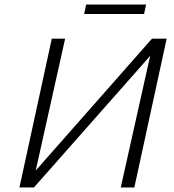

<svg xmlns="http://www.w3.org/2000/svg" viewBox="-20 -829 770 849"><path d="M626 -809 617 -767H352L361 -809ZM717 -658 574 0H514L644 -582L130 0H66L209 -658H268L138 -75L652 -658Z"/></svg>

Font: EauTest Semilight
Style: Italic
Weight: 300
Italic angle: -12°
Designer: Christian Thalmann (Catharsis Fonts)
Version: Version 0.001;PS 000.001;hotconv 1.0.88;makeotf.lib2.5.64775